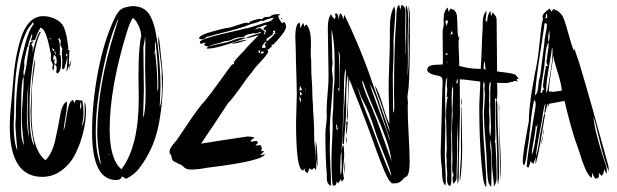

<svg xmlns="http://www.w3.org/2000/svg" viewBox="-20 -736 2527 786"><path d="M332 -283Q332 -241 321 -195.5Q310 -150 289.5 -108Q269 -66 233 -39Q197 -12 153 -12Q20 -12 20 -219Q20 -243 22 -270Q24 -297 27.5 -330.5Q31 -364 32 -382Q36 -441 43.5 -486.5Q51 -532 64.5 -576.5Q78 -621 101.5 -645.5Q125 -670 157 -670Q190 -670 219 -651Q229 -644 235.5 -635Q242 -626 246.5 -611Q251 -596 252.5 -588.5Q254 -581 257 -559.5Q260 -538 260 -535H253L264 -531Q264 -521 263 -504.5Q262 -488 262 -479Q262 -472 263 -468L272 -492Q267 -458 262 -447Q265 -459 265 -462Q265 -464 263 -468Q261 -465 258 -456Q255 -447 252 -442Q252 -448 254 -465.5Q256 -483 256 -493V-503Q254 -496 250 -479Q246 -462 242 -452L234 -455Q234 -461 234.5 -472.5Q235 -484 235 -489Q235 -494 234 -505Q233 -516 233 -522Q233 -526 235 -538Q229 -546 227 -551Q227 -554 228 -559.5Q229 -565 229 -568L223 -580Q219 -578 218 -576Q222 -572 223.5 -562Q225 -552 225 -540Q225 -528 226 -523Q225 -523 222 -522L227 -518L223 -511Q225 -510 229 -510V-505Q229 -502 229.5 -494Q230 -486 230 -480Q230 -441 214 -435L210 -441Q212 -451 212 -459Q212 -467 203 -474Q201 -455 198 -446Q194 -454 194 -457Q194 -460 195.5 -464.5Q197 -469 197 -471Q188 -489 188 -495Q188 -498 188.5 -504Q189 -510 189 -513Q187 -519 181 -548.5Q175 -578 166.5 -598.5Q158 -619 146 -623Q134 -604 124 -574Q121 -571 106 -569Q106 -571 109 -578.5Q112 -586 112 -591Q112 -595 111 -598Q95 -561 95 -542L92 -546Q91 -538 87.5 -524Q84 -510 81.5 -498Q79 -486 79 -478Q79 -477 79.5 -474.5Q80 -472 80 -470Q80 -465 78 -454.5Q76 -444 76 -439Q76 -433 78 -423Q85 -442 91.5 -492Q98 -542 104 -564L119 -567Q114 -561 108 -556Q114 -546 114 -543Q114 -527 113 -519Q124 -571 141 -604L148 -606Q125 -566 113 -468Q113 -467 112 -465V-463Q112 -461 111.5 -457.5Q111 -454 111 -452Q101 -379 101 -300V-279Q101 -167 120 -140Q107 -210 106 -239V-248Q106 -254 105.5 -266Q105 -278 105 -283Q106 -292 109.5 -374.5Q113 -457 124 -497Q124 -476 117.5 -433Q111 -390 111 -368Q111 -353 110 -321Q109 -289 109 -272Q109 -125 166 -80Q194 -107 206.5 -164Q219 -221 227 -267Q235 -313 254 -320V-310Q254 -289 247.5 -253Q241 -217 240 -201Q246 -214 250 -244.5Q254 -275 260 -298.5Q266 -322 278 -327L285 -314L290 -327L317 -324Q322 -297 322 -276Q322 -248 314 -219Q327 -235 327 -286Q327 -290 326.5 -297Q326 -304 326 -308Q326 -310 326.5 -313.5Q327 -317 327 -319Q332 -304 332 -283ZM118 -637 115 -646Q112 -640 103 -629Q94 -618 91 -612Q38 -506 38 -286V-279Q38 -269 37 -251Q36 -233 36 -224Q36 -155 51 -119Q43 -210 43 -223Q43 -229 44 -241Q45 -253 45 -259V-265Q45 -394 70 -504Q95 -614 118 -637ZM188 -578Q188 -580 184 -580V-579Q183 -578 183 -577Q183 -575 185 -575Q188 -575 188 -578ZM193 -540 197 -527 204 -530Q201 -534 193 -540ZM208 -518Q208 -520 206 -528Q204 -526 204 -522Q204 -521 204.5 -519Q205 -517 206 -514.5Q207 -512 207 -511Q208 -514 208 -518ZM255 -517Q251 -517 251 -513L250 -511Q252 -505 254 -503Q256 -509 256 -512Q256 -515 255 -517ZM212 -485Q212 -507 201 -511Q198 -504 198 -490Q204 -492 207 -494L204 -490Q202 -485 202 -482Q202 -479 206 -473Q212 -475 212 -481ZM77 -413V-423Q67 -405 67 -317V-292Q67 -285 66.5 -270.5Q66 -256 66 -248V-218Q66 -164 78 -142Q69 -221 69 -247Q69 -274 73 -329.5Q77 -385 77 -413ZM90 -271Q90 -214 98 -173Q98 -188 95.5 -220Q93 -252 93 -267Q93 -325 96 -388Q91 -348 91 -316Q91 -308 90.5 -293Q90 -278 90 -271ZM310 -320Q308 -308 308 -303Q308 -297 310 -287Q313 -294 313 -303Q313 -312 310 -320Z M449 -661Q461 -687 475 -697.5Q489 -708 522 -711Q568 -711 590 -679Q612 -646 622 -577Q622 -573 623.5 -566Q625 -559 625 -556Q637 -458 637 -381Q637 -368 635.5 -341.5Q634 -315 634 -302V-297Q643 -325 643 -375Q643 -386 642.5 -407Q642 -428 642 -437Q642 -459 635 -506.5Q628 -554 628 -578Q628 -584 629 -587Q633 -572 635.5 -543Q638 -514 639 -506Q642 -489 644 -457.5Q646 -426 647 -419Q647 -305 627 -213.5Q607 -122 550 -47Q529 -20 496 -4L479 -14Q475 1 456 1Q357 1 357 -195Q357 -315 381 -441.5Q405 -568 449 -661ZM558 -588Q558 -607 548 -629.5Q538 -652 524 -663Q512 -645 502 -613Q429 -380 429 -206Q429 -84 477 -43Q548 -136 548 -334Q548 -349 547.5 -379Q547 -409 547 -424Q547 -542 558 -588ZM452 -616Q464 -653 465 -658Q459 -651 456 -641Q429 -578 408 -480Q372 -319 372 -197Q372 -103 394 -61Q378 -139 378 -191Q378 -382 452 -616ZM575 -568Q575 -581 574 -587Q574 -579 570.5 -563Q567 -547 567 -540Q567 -511 568 -453.5Q569 -396 569 -368Q569 -350 567.5 -315Q566 -280 566 -262V-253Q576 -280 576 -350V-358Q576 -376 575 -412Q574 -448 574 -466Q574 -483 574.5 -517Q575 -551 575 -568ZM624 -375Q624 -371 626 -361Q628 -369 628 -385Q628 -479 616 -569Q614 -559 614 -553Q614 -550 614.5 -544Q615 -538 615 -535Q615 -530 613 -522.5Q611 -515 611 -511Q611 -513 613 -516.5Q615 -520 615 -523Q624 -446 624 -394ZM428 -103Q428 -105 425 -105Q424 -104 424 -102Q428 -102 428 -103Z M1116 -678H1119Q1127 -678 1128 -675Q1122 -673 1119 -673Q1119 -660 1135 -641Q1141 -645 1142 -646Q1151 -641 1151 -626Q1151 -616 1137.5 -598Q1124 -580 1111 -566L1098 -553Q1097 -553 1095 -553.5Q1093 -554 1092 -554Q1092 -548 1093 -546Q1079 -532 1074 -532Q1074 -531 1076 -529Q1078 -527 1078 -526Q1078 -520 1067.5 -507Q1057 -494 1043 -479Q1029 -464 1027 -462Q1011 -439 997 -423Q994 -420 975.5 -393.5Q957 -367 939 -343.5Q921 -320 915 -316Q905 -301 887 -273.5Q869 -246 854 -223.5Q839 -201 825 -181Q822 -177 815 -165.5Q808 -154 803 -148Q869 -159 992 -177Q1015 -177 1022 -172Q1020 -171 1015.5 -168Q1011 -165 1008.5 -162.5Q1006 -160 1006 -156Q1007 -156 1031 -159Q1036 -154 1036 -151L1025 -140Q1041 -142 1047 -142Q1049 -141 1052 -128Q1052 -126 1050.5 -122.5Q1049 -119 1049 -117Q1051 -117 1055 -117.5Q1059 -118 1061 -118Q1059 -113 1053 -108.5Q1047 -104 1046 -100Q1052 -101 1064 -105Q1064 -96 1033.5 -86Q1003 -76 957 -68Q911 -60 880 -56Q849 -52 826 -49Q791 -42 763 -42Q750 -42 743 -45Q736 -48 731 -53.5Q726 -59 722 -61Q715 -63 705.5 -68.5Q696 -74 691 -76Q684 -80 682.5 -92Q681 -104 675 -107Q674 -109 674 -113Q674 -123 680 -132.5Q686 -142 696 -153.5Q706 -165 710 -172Q716 -180 755 -238.5Q794 -297 818 -322Q845 -355 882 -407Q919 -459 927 -469Q932 -474 938 -474Q937 -476 937 -479Q937 -486 979 -528Q990 -543 1039 -592Q1030 -590 1013 -585Q996 -580 988 -579Q988 -582 1000 -586.5Q1012 -591 1028 -595.5Q1044 -600 1048 -602Q1048 -605 1046 -606Q1032 -599 1027 -599Q1025 -599 1021 -599.5Q1017 -600 1016 -600Q1011 -598 1002 -596.5Q993 -595 988 -593Q983 -591 980 -586Q972 -583 957 -583Q946 -582 922 -571Q917 -569 906.5 -568Q896 -567 891 -564Q884 -561 864 -556.5Q844 -552 833 -545Q821 -547 815 -552Q818 -556 822 -562Q805 -557 800 -557Q798 -563 798 -564Q798 -578 955 -612L987 -620Q996 -620 1032.5 -632.5Q1069 -645 1079 -647Q1091 -649 1102 -664Q1072 -658 1058 -650Q1055 -650 1049 -652Q1041 -646 1022.5 -641.5Q1004 -637 998 -634Q970 -621 863 -595Q859 -594 846 -590Q833 -586 825 -585Q817 -575 807 -575Q795 -575 795 -581Q800 -593 847.5 -606.5Q895 -620 913 -622Q921 -622 950 -632.5Q979 -643 991 -643Q992 -643 998 -641Q1001 -648 1019 -653.5Q1037 -659 1049 -659Q1051 -659 1055 -657Q1055 -667 1077 -667H1084Q1095 -678 1116 -678ZM1130 -660 1131 -661V-662H1132L1133 -663Q1135 -663 1135 -660Q1135 -658 1133 -658ZM1064 -607Q1063 -601 1059 -595Q1064 -595 1065 -597.5Q1066 -600 1066.5 -603.5Q1067 -607 1071 -609Q1069 -612 1064.5 -613Q1060 -614 1058 -616Q1060 -623 1066.5 -627Q1073 -631 1074 -633H1063Q1042 -624 1041 -624Q1040 -624 1039 -624L1037 -625Q1035 -624 1022 -614Q1026 -615 1033 -618Q1040 -621 1044 -622ZM1105 -604Q1105 -605 1106 -607.5Q1107 -610 1108 -611Q1106 -611 1102.5 -610.5Q1099 -610 1097 -609Q1098 -606 1100 -602Q1099 -600 1095 -598Q1095 -597 1097 -595L1071 -577V-575Q1072 -573 1072 -572Q1072 -570 1071 -569Q1072 -569 1073 -568H1075Q1077 -571 1085 -577.5Q1093 -584 1098 -589.5Q1103 -595 1103 -599L1109 -596Q1109 -597 1108 -598Q1106 -602 1105 -604ZM923 -567Q957 -582 985 -582V-580Q871 -537 830 -537Q829 -537 828 -537.5Q827 -538 826 -538Q829 -545 847 -549.5Q865 -554 889 -558.5Q913 -563 923 -567ZM929 -557Q936 -562 957.5 -567.5Q979 -573 992 -573Q954 -558 929 -557ZM1071 -561Q1070 -562 1068.5 -563Q1067 -564 1066 -565L1059 -556Q1052 -547 1052 -542Q1053 -540 1060 -540Q1067 -540 1068 -543Q1063 -556 1063 -557Q1065 -558 1067.5 -559Q1070 -560 1071 -561ZM1045 -529H1039Q1038 -528 1038 -526Q1038 -520 1043 -518Q1045 -524 1045 -529ZM1051 -515Q1058 -518 1062 -524Q1061 -524 1057.5 -524.5Q1054 -525 1052 -525Q1049 -525 1048 -524Q1048 -520 1051 -515Z M1189 -584Q1189 -641 1207 -643Q1209 -635 1209 -620Q1211 -623 1213 -627.5Q1215 -632 1217 -635.5Q1219 -639 1223 -641L1225 -627L1233 -636Q1253 -620 1253 -558Q1253 -551 1252.5 -537Q1252 -523 1252 -517Q1252 -506 1254 -488V-470Q1254 -432 1257 -397Q1258 -387 1258.5 -357Q1259 -327 1261 -310Q1261 -292 1263.5 -256.5Q1266 -221 1266 -204V-179Q1266 -158 1270.5 -115Q1275 -72 1275 -53Q1275 -46 1272 -39L1267 -50L1257 -41L1247 -47Q1246 -45 1243.5 -38.5Q1241 -32 1240 -28Q1234 -30 1231.5 -32Q1229 -34 1227.5 -40Q1226 -46 1226 -47Q1225 -44 1221 -38Q1192 -38 1192 -231V-236Q1192 -255 1193.5 -292.5Q1195 -330 1195 -348Q1195 -377 1193 -436.5Q1191 -496 1191 -524Q1191 -531 1190 -552Q1189 -573 1189 -584ZM1208 -385 1206 -365 1217 -368ZM1232 -366Q1232 -372 1230 -376Q1230 -370 1232 -360ZM1217 -351Q1211 -359 1207 -361Q1207 -356 1209 -344ZM1206 -341V-334Q1206 -325 1211 -316Q1211 -318 1211.5 -321Q1212 -324 1212 -326Q1212 -334 1206 -341ZM1272 -140Q1272 -152 1273 -158Q1280 -125 1280 -54Q1272 -75 1272 -133Z M1614 -716 1619 -697 1624 -716Q1640 -710 1640 -688Q1640 -674 1639.5 -645Q1639 -616 1639 -602Q1639 -594 1639.5 -576Q1640 -558 1640 -550Q1640 -546 1639.5 -537Q1639 -528 1639 -523Q1639 -521 1639.5 -516.5Q1640 -512 1640 -510Q1643 -566 1643 -679Q1643 -684 1642 -691.5Q1641 -699 1641 -703Q1641 -707 1643 -715Q1651 -699 1651 -658Q1651 -646 1650 -621Q1649 -596 1649 -583Q1649 -563 1649.5 -534.5Q1650 -506 1650 -491Q1650 -485 1649.5 -468.5Q1649 -452 1649 -444Q1649 -431 1650 -425Q1653 -472 1653 -538Q1653 -545 1652.5 -561Q1652 -577 1652 -585Q1652 -600 1653 -629Q1654 -658 1654 -672Q1654 -678 1653 -691.5Q1652 -705 1652 -712Q1658 -694 1658 -664V-590Q1658 -458 1653 -382Q1653 -376 1650.5 -360.5Q1648 -345 1648 -338Q1648 -334 1649 -327Q1650 -320 1650 -317Q1650 -313 1649.5 -305.5Q1649 -298 1649 -294Q1649 -257 1653 -183.5Q1657 -110 1657 -75Q1657 -11 1638 -11Q1635 -8 1629.5 -2Q1624 4 1622 5.5Q1620 7 1615 10Q1610 13 1604 14Q1598 15 1589 15Q1579 15 1566.5 -8.5Q1554 -32 1539 -72Q1524 -112 1523 -114Q1476 -248 1430 -360Q1428 -364 1421.5 -382.5Q1415 -401 1410 -410Q1404 -316 1404 -269Q1404 -251 1401 -242Q1400 -249 1400 -262Q1406 -321 1406 -412Q1406 -419 1404 -429Q1397 -396 1397 -318V-291Q1397 -255 1392.5 -208.5Q1388 -162 1388 -146Q1382 -146 1382 -153Q1382 -187 1385 -226Q1386 -257 1391 -331.5Q1396 -406 1396 -441Q1396 -445 1394 -455Q1388 -428 1388 -372Q1388 -316 1386 -289Q1385 -279 1383.5 -231.5Q1382 -184 1380 -145Q1378 -106 1375 -106Q1375 -101 1374 -80.5Q1373 -60 1373 -51Q1373 -29 1375 -19Q1379 -32 1379 -54Q1379 -63 1378.5 -80Q1378 -97 1378 -105Q1378 -135 1386 -143Q1389 -126 1389 -101Q1389 -91 1386.5 -67Q1384 -43 1384 -32Q1384 -28 1386 -18Q1388 -8 1388 -4Q1386 0 1380 8Q1378 5 1376 -3L1364 15L1358 6Q1358 8 1357.5 11.5Q1357 15 1356.5 16Q1356 17 1355.5 19Q1355 21 1353.5 22Q1352 23 1349 23.5Q1346 24 1342 24Q1337 -13 1337 -88Q1337 -112 1339.5 -157.5Q1342 -203 1342 -225Q1342 -229 1341.5 -239Q1341 -249 1341 -254Q1345 -287 1345 -327.5Q1345 -368 1349 -401Q1349 -413 1349.5 -440Q1350 -467 1350 -481Q1350 -569 1337 -616Q1337 -602 1338 -579.5Q1339 -557 1339.5 -538.5Q1340 -520 1340 -504Q1340 -494 1339.5 -474Q1339 -454 1339 -444Q1339 -439 1339.5 -429Q1340 -419 1340 -414Q1341 -421 1341.5 -433.5Q1342 -446 1342 -450Q1343 -442 1343 -427Q1343 -382 1336.5 -308Q1330 -234 1330 -213Q1330 -206 1330.5 -192.5Q1331 -179 1331 -172Q1331 -165 1330.5 -151Q1330 -137 1330 -130Q1330 -106 1332.5 -57Q1335 -8 1335 15Q1335 17 1334.5 20.5Q1334 24 1334 25Q1318 16 1318 -3V-22Q1312 -86 1312 -188Q1312 -201 1315 -224.5Q1318 -248 1318 -259Q1318 -262 1317.5 -268.5Q1317 -275 1317 -278Q1317 -311 1321 -351.5Q1325 -392 1325 -428Q1325 -459 1323.5 -525.5Q1322 -592 1322 -622Q1322 -664 1336 -678Q1338 -668 1350 -658Q1351 -660 1354 -668Q1352 -674 1352 -677Q1352 -681 1356 -681Q1360 -681 1362 -677Q1364 -673 1365.5 -665Q1367 -657 1368 -655Q1368 -681 1374 -681Q1378 -681 1386 -658L1387 -655V-662Q1387 -671 1390 -675Q1418 -618 1444 -556Q1470 -494 1485.5 -451Q1501 -408 1527 -333Q1553 -258 1568 -215Q1569 -211 1576 -195Q1575 -209 1560 -250Q1556 -261 1546 -292.5Q1536 -324 1529 -340Q1516 -376 1515 -386Q1530 -363 1547.5 -303.5Q1565 -244 1574 -229Q1574 -254 1572.5 -300.5Q1571 -347 1571 -370Q1571 -411 1573.5 -476Q1576 -541 1576 -583V-620Q1576 -680 1594 -710Q1598 -694 1598 -684Q1598 -666 1594.5 -626.5Q1591 -587 1591 -567V-519Q1591 -497 1589.5 -467.5Q1588 -438 1588 -430Q1588 -418 1588.5 -370.5Q1589 -323 1589 -298Q1589 -282 1591 -274Q1594 -279 1594 -293V-303Q1594 -310 1593.5 -324Q1593 -338 1593 -346Q1593 -546 1602 -653Q1602 -656 1602.5 -668.5Q1603 -681 1603.5 -688.5Q1604 -696 1606.5 -705Q1609 -714 1614 -716ZM1372 -493Q1372 -519 1366 -525Q1369 -505 1369 -467V-424Q1369 -416 1368.5 -399Q1368 -382 1368 -373L1362 -376L1369 -361Q1369 -382 1370.5 -426.5Q1372 -471 1372 -493ZM1341 -473Q1341 -477 1341.5 -487Q1342 -497 1342 -502Q1342 -498 1342.5 -490.5Q1343 -483 1343 -480Q1343 -476 1342.5 -469Q1342 -462 1342 -459Q1342 -461 1341.5 -465.5Q1341 -470 1341 -473ZM1476 -375Q1475 -379 1473 -384Q1471 -389 1470 -392Q1469 -395 1467 -399.5Q1465 -404 1462 -407Q1464 -382 1494 -314L1502 -296Q1519 -257 1546 -180Q1573 -103 1583 -76Q1578 -117 1560.5 -166.5Q1543 -216 1515 -280Q1487 -344 1476 -375ZM1561 -211Q1554 -231 1541.5 -271Q1529 -311 1517.5 -341.5Q1506 -372 1494 -392Q1503 -360 1564 -197Q1565 -194 1569.5 -179.5Q1574 -165 1578 -158Q1577 -165 1561 -211ZM1463 -330Q1458 -339 1452.5 -356Q1447 -373 1443 -380Q1452 -349 1460.5 -324.5Q1469 -300 1482.5 -266.5Q1496 -233 1504 -213Q1559 -61 1582 -14Q1582 -22 1576 -40.5Q1570 -59 1564 -74.5Q1558 -90 1547 -116.5Q1536 -143 1533 -152Q1523 -176 1512.5 -209.5Q1502 -243 1491 -271Q1480 -299 1463 -330ZM1403 -242V-228Q1403 -213 1397 -183Q1397 -185 1396.5 -188.5Q1396 -192 1396 -194Q1396 -203 1398 -221Q1398 -225 1397.5 -228Q1397 -231 1397 -232V-234Q1397 -236 1403 -242ZM1358 -229 1356 -224Q1356 -214 1359 -203Q1361 -206 1364 -208Q1360 -213 1358 -229ZM1396 -163Q1396 -172 1397 -177Q1399 -169 1399 -164Q1399 -158 1397 -148Q1396 -153 1396 -163ZM1388 -24Q1390 -64 1393 -75Q1393 -38 1388 -24Z M1796 -657Q1796 -692 1813 -705Q1815 -693 1817 -687L1824 -701Q1826 -700 1833.5 -697Q1841 -694 1841.5 -692.5Q1842 -691 1846 -685.5Q1850 -680 1850.5 -671.5Q1851 -663 1852 -648Q1853 -633 1853 -611Q1853 -601 1857 -581Q1858 -583 1862 -587Q1857 -575 1857 -564Q1857 -553 1858 -532Q1859 -511 1859.5 -495Q1860 -479 1860 -466Q1903 -454 1948 -454Q1950 -482 1952 -538Q1954 -594 1956 -622Q1956 -626 1956 -636.5Q1956 -647 1956.5 -652.5Q1957 -658 1958.5 -666Q1960 -674 1963.5 -680.5Q1967 -687 1972 -692Q1972 -687 1970 -672.5Q1968 -658 1968 -650L1974 -647Q1975 -651 1975.5 -658.5Q1976 -666 1977 -669.5Q1978 -673 1980.5 -679Q1983 -685 1988 -692L1990 -669Q1996 -684 1998 -686Q2000 -681 2004.5 -676Q2009 -671 2011 -666.5Q2013 -662 2013 -653Q2013 -621 2014 -549.5Q2015 -478 2015 -444Q2023 -442 2042.5 -440Q2062 -438 2075.5 -435Q2089 -432 2092 -428Q2097 -421 2103 -414Q2097 -412 2095 -412Q2097 -406 2099 -401L2091 -405Q2086 -404 2077.5 -401.5Q2069 -399 2062 -397.5Q2055 -396 2049 -396Q2043 -396 2032 -396.5Q2021 -397 2015 -397Q2015 -392 2015.5 -377.5Q2016 -363 2016 -356Q2016 -335 2012 -326L2006 -337Q2006 -311 2007 -259.5Q2008 -208 2008 -182Q2008 -161 2005 -150L2008 -153Q2013 -77 2013 -4Q2013 10 2002 28Q2002 15 1998 -18.5Q1994 -52 1994 -67Q1994 -129 1988 -165Q1987 -157 1987 -142Q1987 -132 1989.5 -117Q1992 -102 1992 -51Q1992 3 1991 28Q1983 23 1979.5 9.5Q1976 -4 1974.5 -31Q1973 -58 1973 -61Q1973 -92 1967 -162Q1961 -232 1961 -267Q1961 -281 1963 -310Q1965 -339 1965 -355Q1965 -357 1964 -363Q1963 -369 1963 -372Q1963 -374 1963.5 -379Q1964 -384 1964 -387Q1964 -394 1961 -403Q1958 -394 1958 -386Q1958 -384 1958.5 -378Q1959 -372 1959 -370Q1959 -324 1956 -283Q1956 -211 1963.5 -116Q1971 -21 1971 30Q1967 27 1964 19.5Q1961 12 1959 1.5Q1957 -9 1956 -17Q1955 -25 1954 -38Q1953 -51 1952 -56Q1942 -165 1942 -295Q1942 -312 1944 -348Q1946 -384 1946 -402Q1936 -403 1918.5 -405.5Q1901 -408 1887.5 -409.5Q1874 -411 1862 -411Q1862 -387 1862.5 -339Q1863 -291 1863 -266Q1863 -262 1860.5 -169Q1858 -76 1858 -15Q1858 4 1854 19Q1852 -1 1852 -10Q1852 -26 1853.5 -57Q1855 -88 1855 -103Q1855 -129 1854.5 -165.5Q1854 -202 1854 -229Q1851 -154 1851 -151Q1851 -146 1851.5 -135.5Q1852 -125 1852 -120Q1852 -107 1851 -83.5Q1850 -60 1849.5 -41Q1849 -22 1849 -5Q1849 2 1836 17Q1833 7 1833 -5Q1833 -11 1837 -21Q1831 -28 1831 -50Q1831 -55 1831.5 -65Q1832 -75 1832 -80Q1832 -90 1831.5 -109.5Q1831 -129 1831 -139Q1831 -152 1830.5 -171.5Q1830 -191 1830 -199Q1830 -221 1833 -269Q1833 -272 1832.5 -278Q1832 -284 1832 -287L1835 -356V-365Q1835 -377 1832 -382Q1829 -367 1829 -335V-311Q1829 -306 1829.5 -297Q1830 -288 1830 -283Q1829 -265 1829 -236.5Q1829 -208 1827 -188Q1827 -178 1827.5 -159.5Q1828 -141 1828 -132Q1828 -125 1827.5 -113Q1827 -101 1827 -96Q1827 -80 1827.5 -48Q1828 -16 1828 0Q1828 14 1824 25Q1810 25 1810 -5Q1810 -10 1810.5 -17Q1811 -24 1811 -27Q1811 -33 1809.5 -44.5Q1808 -56 1808 -62Q1808 -64 1808.5 -68.5Q1809 -73 1809 -75Q1809 -79 1808 -87.5Q1807 -96 1807 -100Q1807 -104 1808 -112.5Q1809 -121 1809 -126Q1809 -152 1807.5 -195.5Q1806 -239 1806 -258Q1806 -322 1814 -341L1808 -337L1811 -367Q1811 -371 1810 -378.5Q1809 -386 1809 -390Q1809 -394 1810 -404Q1811 -414 1811 -420Q1802 -407 1802 -350Q1802 -339 1802.5 -320.5Q1803 -302 1803 -296Q1803 -291 1803.5 -280.5Q1804 -270 1804 -264Q1804 -260 1803 -251.5Q1802 -243 1802 -238Q1802 -234 1802.5 -227Q1803 -220 1803 -217Q1803 -200 1802 -161Q1801 -122 1801 -102Q1801 -84 1803 -48.5Q1805 -13 1805 4Q1805 7 1804.5 13.5Q1804 20 1804 23Q1796 17 1793 4Q1790 -9 1789.5 -30.5Q1789 -52 1788 -57Q1784 -82 1784 -116Q1784 -121 1784.5 -131Q1785 -141 1785 -146Q1790 -353 1791 -376Q1791 -380 1791.5 -389.5Q1792 -399 1792 -403Q1792 -418 1784.5 -422Q1777 -426 1762 -428.5Q1747 -431 1736 -439Q1729 -444 1729 -449Q1729 -457 1733 -461.5Q1737 -466 1745 -468Q1753 -470 1760 -470.5Q1767 -471 1777.5 -471.5Q1788 -472 1792 -472Q1793 -478 1793 -489Q1793 -508 1792.5 -547.5Q1792 -587 1792 -607Q1792 -612 1794.5 -623Q1797 -634 1797 -640Q1796 -646 1796 -657ZM1814 -650Q1810 -652 1808 -654Q1803 -647 1803 -646L1809 -630Q1813 -645 1814 -650ZM1834 -599Q1833 -600 1831.5 -604Q1830 -608 1829 -610Q1828 -607 1826.5 -601.5Q1825 -596 1824 -593ZM1812 -514Q1812 -518 1808 -518Q1804 -517 1804 -514Q1804 -511 1809 -511Q1812 -511 1812 -514ZM1968 -451Q1967 -457 1966 -468.5Q1965 -480 1964 -486Q1960 -477 1960 -464V-459Q1960 -451 1968 -451ZM1808 -475Q1812 -479 1812 -485Q1810 -484 1808 -475ZM1854 -403Q1854 -405 1853.5 -409.5Q1853 -414 1853 -415Q1848 -403 1848 -394Q1854 -394 1854 -403ZM1989 -399H1985Q1982 -387 1982 -375Q1982 -371 1982.5 -363.5Q1983 -356 1983 -353Q1983 -348 1982.5 -340Q1982 -332 1982 -327Q1982 -324 1982.5 -317.5Q1983 -311 1983 -308Q1983 -304 1982.5 -295.5Q1982 -287 1982 -283Q1982 -276 1983 -263Q1984 -250 1984 -244Q1984 -239 1983.5 -229Q1983 -219 1983 -214Q1983 -191 1987 -177Q1990 -199 1990 -218Q1990 -231 1988.5 -257.5Q1987 -284 1987 -299V-370Q1987 -374 1988 -384Q1989 -394 1989 -399ZM1867 -321Q1867 -330 1868 -335Q1870 -323 1870 -318Q1870 -316 1869.5 -311Q1869 -306 1869 -303Q1867 -315 1867 -321ZM2010 -325H2014Q2016 -313 2016 -307Q2016 -257 2019.5 -171Q2023 -85 2023 -24Q2023 4 2018 21Q2016 -4 2016 -54Q2016 -105 2012.5 -180.5Q2009 -256 2009 -302Q2009 -317 2010 -325ZM2027 0Q2027 -76 2024.5 -170.5Q2022 -265 2022 -316Q2024 -304 2024 -299Q2024 -295 2023.5 -287Q2023 -279 2023 -275Q2023 -237 2026.5 -167Q2030 -97 2030 -66Q2030 -22 2027 0ZM1867 -106V-301Q1869 -297 1869 -290V-283Q1869 -276 1869.5 -264Q1870 -252 1870 -245Q1870 -233 1871 -195Q1872 -157 1872 -132Q1872 -50 1863 7Q1863 5 1862.5 1Q1862 -3 1862 -5Q1862 -22 1864.5 -55.5Q1867 -89 1867 -106Z M2201 -668Q2201 -681 2229 -700Q2231 -700 2232.5 -697.5Q2234 -695 2235.5 -692Q2237 -689 2238 -688L2245 -699Q2253 -696 2259.5 -693Q2266 -690 2271 -684.5Q2276 -679 2279 -676Q2282 -673 2285.5 -665Q2289 -657 2290 -654Q2291 -651 2294.5 -640Q2298 -629 2299 -626Q2302 -616 2308 -594Q2314 -572 2319.5 -555Q2325 -538 2330 -527Q2331 -531 2331 -538Q2332 -535 2352 -476Q2399 -319 2470 -59Q2472 -47 2472 -41V-34Q2453 -80 2434.5 -161Q2416 -242 2409 -258Q2411 -240 2415 -218.5Q2419 -197 2426 -171Q2433 -145 2437.5 -130Q2442 -115 2451.5 -85.5Q2461 -56 2463 -51Q2464 -46 2464 -37Q2464 -28 2463 -24Q2455 -39 2454 -44Q2452 -25 2443 -16L2431 -28Q2431 -26 2431.5 -21.5Q2432 -17 2432 -16Q2432 -5 2416 -5L2403 -30Q2403 -28 2403.5 -25Q2404 -22 2404 -21Q2404 -16 2402 -8Q2395 -12 2388 -22.5Q2381 -33 2374.5 -48.5Q2368 -64 2363.5 -77Q2359 -90 2353 -109.5Q2347 -129 2344 -136Q2319 -203 2291 -323L2227 -311L2222 -291Q2222 -292 2222.5 -296Q2223 -300 2223 -301Q2223 -303 2222.5 -306.5Q2222 -310 2222 -312Q2220 -308 2218 -298Q2216 -288 2214 -281Q2212 -274 2208 -274Q2209 -280 2211 -293Q2213 -306 2213 -312Q2209 -308 2204 -280Q2201 -253 2188.5 -190Q2176 -127 2174 -95Q2182 -118 2188 -162Q2189 -172 2191 -183.5Q2193 -195 2196 -208.5Q2199 -222 2200 -230Q2205 -264 2210 -273Q2211 -270 2211 -265Q2211 -261 2209 -253Q2207 -245 2207 -241Q2204 -224 2196 -175.5Q2188 -127 2182 -100Q2174 -66 2172 -64V-70Q2172 -78 2174 -94Q2170 -81 2163 -65Q2161 -66 2159.5 -68Q2158 -70 2155.5 -72.5Q2153 -75 2152 -76Q2151 -70 2144 -50Q2138 -52 2136 -53Q2139 -93 2151 -167.5Q2163 -242 2166 -262Q2167 -267 2170 -284.5Q2173 -302 2173 -312Q2173 -320 2167 -327Q2158 -292 2151.5 -224.5Q2145 -157 2141 -137Q2139 -129 2137 -110.5Q2135 -92 2132 -78.5Q2129 -65 2125 -58Q2120 -68 2120 -70Q2120 -95 2126.5 -136Q2133 -177 2139 -208Q2145 -239 2145 -240Q2145 -265 2148 -293Q2151 -321 2153.5 -340Q2156 -359 2162 -391.5Q2168 -424 2170 -437Q2181 -482 2188 -552Q2195 -622 2198 -638Q2200 -650 2203 -658Q2201 -664 2201 -668ZM2216 -680 2213 -661Q2215 -661 2217 -661.5Q2219 -662 2220 -662V-671Q2220 -679 2216 -680ZM2214 -642 2209 -639 2206 -615Q2204 -599 2193.5 -533.5Q2183 -468 2178 -427Q2173 -386 2170 -346Q2182 -352 2185 -395Q2185 -403 2188.5 -414.5Q2192 -426 2192 -430Q2208 -551 2208 -555Q2208 -570 2213.5 -596Q2219 -622 2219 -635Q2218 -638 2214 -642ZM2230 -589Q2230 -593 2229.5 -601Q2229 -609 2229 -612Q2224 -595 2224 -581Q2224 -569 2226 -563Q2230 -574 2230 -589ZM2226 -557V-563Q2219 -555 2215.5 -532.5Q2212 -510 2210 -483.5Q2208 -457 2206 -449Q2199 -413 2193 -355Q2197 -355 2198.5 -357Q2200 -359 2201 -363.5Q2202 -368 2203 -370L2209 -367Q2203 -379 2203 -380Q2203 -399 2215 -466Q2220 -466 2223 -465Q2217 -477 2217 -483Q2218 -494 2222 -519Q2226 -544 2226 -557ZM2242 -526Q2242 -537 2240 -542Q2238 -523 2227 -460Q2216 -397 2216 -366Q2216 -359 2218 -356Q2220 -362 2222 -370Q2224 -384 2230 -418.5Q2236 -453 2239 -478.5Q2242 -504 2242 -526ZM2280 -365Q2278 -393 2262.5 -441.5Q2247 -490 2245 -508Q2243 -488 2235 -436.5Q2227 -385 2227 -360Q2231 -362 2233 -362Q2241 -360 2245 -360Q2256 -361 2280 -365ZM2157 -102Q2166 -121 2172.5 -169.5Q2179 -218 2181 -227Q2177 -222 2176 -216L2173 -222Q2173 -203 2165 -162.5Q2157 -122 2157 -102ZM2203 -183Q2203 -195 2207 -206Q2207 -192 2203 -183ZM2196 -143Q2196 -162 2202 -180Q2202 -167 2196 -143Z"/></svg>

Font: Because We Create
Style: Regular
Weight: 400
Designer: Liz Wetzel, Aaron Williamson, Russ McMullin
Foundry: Red Hat
Version: Version 1.000